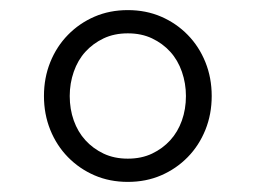

<svg xmlns="http://www.w3.org/2000/svg" viewBox="-20 -730 506 380"><path d="M233 -370Q197 -370 167 -383Q137 -396 114.5 -419Q92 -442 79.5 -473Q67 -504 67 -540Q67 -576 79.5 -607Q92 -638 114.5 -661Q137 -684 167 -697Q197 -710 233 -710Q269 -710 299 -697Q329 -684 351.5 -661Q374 -638 386.5 -607Q399 -576 399 -540Q399 -504 386.5 -473Q374 -442 351.5 -419Q329 -396 299 -383Q269 -370 233 -370ZM233 -416Q260 -416 281 -426Q302 -436 317 -452.5Q332 -469 340 -491.5Q348 -514 348 -540Q348 -565 340 -588Q332 -611 317 -627.5Q302 -644 281 -654Q260 -664 233 -664Q206 -664 185 -654Q164 -644 149 -627.5Q134 -611 126 -588Q118 -565 118 -540Q118 -514 126 -491.5Q134 -469 149 -452.5Q164 -436 185 -426Q206 -416 233 -416Z"/></svg>

Font: IBM Plex Sans KR Light
Style: Regular
Weight: 300
Designer: Mike Abbink; Paul van der Laan; Pieter van Rosmalen; Wujin Sim; Chorong Kim; Dohee Lee;
Foundry: Sandoll Inc.
Version: Version 1.001